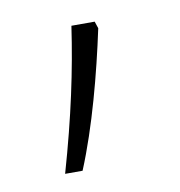

<svg xmlns="http://www.w3.org/2000/svg" viewBox="-43 -156 304 325"><g transform="rotate(-10 109.0 6.5)"><path d="M45 129H75C104 59 127 -29 143 -104L139 -116H99C88 -41 72 35 45 129Z"/></g></svg>

Font: Noto Sans Gurmukhi UI Condensed ExtraLight
Style: Regular
Weight: 200
Width: 3
Designer: Jelle Bosma - Monotype Design Team
Foundry: Monotype Imaging Inc.
Version: Version 2.004